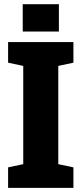

<svg xmlns="http://www.w3.org/2000/svg" viewBox="-20 -916 397 936"><path d="M19.5 0V-100.1L93.3 -115.7V-594.7L19.5 -610.4V-710.9H337.9V-610.4L264.2 -594.7V-115.7L337.9 -100.1V0ZM90.8 -762.2V-895.5H267.1V-762.2Z"/></svg>

Font: Roboto Slab LO Black
Style: Regular
Weight: 900
Designer: Google
Version: Version 2.000